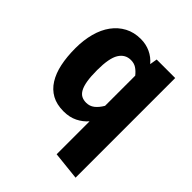

<svg xmlns="http://www.w3.org/2000/svg" viewBox="-213 -677 1026 1026"><g transform="rotate(45 300.0 -163.5)"><path d="M296 -432Q253 -432 229.5 -394Q206 -356 206 -266Q206 -217 211.5 -185Q217 -153 227.5 -134.5Q238 -116 253 -108.5Q268 -101 288 -101Q314 -101 334 -116.5Q354 -132 371 -161V-389Q355 -409 337.5 -420.5Q320 -432 296 -432ZM371 -44Q348 -17 314 0Q280 17 235 17Q183 17 146.5 -3Q110 -23 86.5 -60.5Q63 -98 52 -150Q41 -202 41 -267Q41 -328 55 -380Q69 -432 96.5 -469.5Q124 -507 163.5 -528Q203 -549 254 -549Q293 -549 326.5 -533.5Q360 -518 384 -489L391 -531H531V222L371 205Z"/></g></svg>

Font: Qzxlaeiskcpccdgjqmyffctclhy
Style: Regular
Weight: 700
Monospace: yes
Designer: Carrois Corporate & Edenspiekermann
Foundry: Carrois Corporate GbR & Edenspiekermann AG
Version: Version 2.001